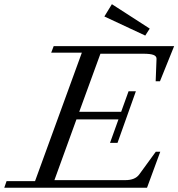

<svg xmlns="http://www.w3.org/2000/svg" viewBox="-60 -879 835 899"><path d="M620.1 -712.4 428.7 -801.8 463.9 -859.4 641.1 -745.1ZM-40 0 -29.3 -30.8H104L323.2 -632.3H179.7L191.4 -663.1H755.4L689 -498.5H668.9L672.9 -603.5Q673.3 -616.2 658.7 -621.8Q644 -627.4 611.3 -627.4H410.2L311 -355.5H507.3L542 -451.7H576.2L490.2 -210H455.1L494.6 -319.8H297.9L194.8 -35.6H527.3Q572.3 -35.6 591.8 -62L669.4 -168.5H690.4L628.4 0Z"/></svg>

Font: Elstob 10pt
Style: Italic
Weight: 400
Italic angle: -20°
Designer: Peter S. Baker
Version: Version 1.015